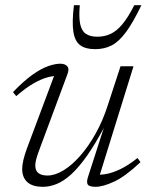

<svg xmlns="http://www.w3.org/2000/svg" viewBox="-20 -710 574 740"><path d="M319 -27.5 381.5 -221.5H382.5Q346.5 -153.5 314.5 -108.5Q282.5 -63.5 253.8 -37.5Q225 -11.5 198.2 -0.8Q171.5 10 146 10Q105 10 85.2 -8.2Q65.5 -26.5 65.5 -58.5Q65.5 -73.5 70 -93Q74.5 -112.5 84 -138.5L194.5 -433.5L206.5 -417Q188 -418.5 164 -412.2Q140 -406 110 -389Q80 -372 42.5 -339.5L30 -355Q71.5 -398 105.2 -422Q139 -446 166 -455.2Q193 -464.5 212 -464.5Q231 -464.5 239.5 -454.2Q248 -444 239.5 -423L128 -123Q122.5 -107.5 119.2 -94.8Q116 -82 116 -72Q116 -52.5 128 -43Q140 -33.5 163 -33.5Q191.5 -33.5 224 -53Q256.5 -72.5 288.5 -108.8Q320.5 -145 348.2 -194.5Q376 -244 395 -303L444.5 -454.5H494.5L360 -21L350.5 -37Q368.5 -35.5 391.5 -39.8Q414.5 -44 444.2 -58.2Q474 -72.5 510 -101L521.5 -85Q462.5 -29.5 419.5 -9.8Q376.5 10 348.5 10Q324.5 10 318.5 1.5Q312.5 -7 319 -27.5ZM355 -568.5Q383 -568.5 406.5 -579.5Q430 -590.5 452 -617Q474 -643.5 497.5 -690H525Q493 -623.5 466 -586.8Q439 -550 410.8 -535.2Q382.5 -520.5 346.5 -520.5Q309.5 -520.5 289 -535.8Q268.5 -551 262.8 -587.8Q257 -624.5 265 -690H287.5Q283.5 -644 289 -617.5Q294.5 -591 310.8 -579.8Q327 -568.5 355 -568.5Z"/></svg>

Font: Newsreader Light
Style: Italic
Weight: 300
Italic angle: -17°
Designer: Hugues Gentile
Foundry: Production Type
Version: Version 1.003